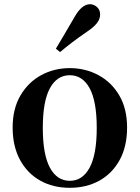

<svg xmlns="http://www.w3.org/2000/svg" viewBox="-20 -875 663 911"><path d="M311 16.1Q231.4 16.1 170.4 -18.3Q109.4 -52.7 74.7 -116.9Q40 -181.2 40 -270Q40 -358.9 77.1 -422.1Q114.3 -485.4 175.8 -518.6Q237.3 -551.8 311 -551.8Q384.8 -551.8 446.8 -518.6Q508.8 -485.4 545.9 -422.4Q583 -359.4 583 -270Q583 -180.2 547.9 -116Q512.7 -51.8 451.4 -17.8Q390.1 16.1 311 16.1ZM311 -17.1Q371.6 -17.1 405.3 -79.6Q439 -142.1 439 -268.1Q439 -394.5 405.3 -456.3Q371.6 -518.1 311 -518.1Q250.5 -518.1 216.8 -456.3Q183.1 -394.5 183.1 -268.1Q183.1 -142.1 216.8 -79.6Q250.5 -17.1 311 -17.1ZM245.1 -644Q263.7 -675.3 284.2 -709.7Q304.7 -744.1 334 -794.9Q368.2 -855 407.2 -855Q424.8 -855 439.9 -841.8Q455.1 -828.6 455.1 -806.2Q455.1 -785.6 440.7 -766.4Q426.3 -747.1 395 -726.1Q350.1 -695.3 320.6 -672.6Q291 -649.9 265.1 -627.9Z"/></svg>

Font: Source Han Serif TW
Style: Bold
Weight: 700
Designer: Ryoko NISHIZUKA Ë•øÂ°öÊ∂ºÂ≠ê (kana & ideographs); Frank Grie√ühammer (Latin, Greek & Cyrillic); Wenlong ZHANG Âº†ÊñáÈæô 
Foundry: Adobe
Version: Version 2.003;hotconv 1.1.1;makeotfexe 2.6.0